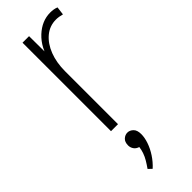

<svg xmlns="http://www.w3.org/2000/svg" viewBox="-275 -598 873 873"><g transform="rotate(-45 161.5 -161.0)"><path d="M110 255 93 239Q105 222 114.5 206Q124 190 129.5 174Q135 158 137 142Q121 137 113.5 125.5Q106 114 106 101Q106 79 118 68Q130 57 145 57Q160 57 172.5 69Q185 81 185 107Q185 129 176 155.5Q167 182 150 208Q133 234 110 255ZM97 0V-569H139L140 -423H125Q140 -494 184.5 -535.5Q229 -577 283 -577Q293 -577 303 -575.5Q313 -574 323 -570L318 -530Q297 -536 279 -536Q238 -536 207 -510Q176 -484 159 -440Q142 -396 142 -340V0Z"/></g></svg>

Font: Yaldevi ExtraLight
Style: Regular
Weight: 200
Designer: Sol Matas, Rajitha Manaperi, Kosala Senevirathne
Foundry: Mooniak
Version: Version 1.100